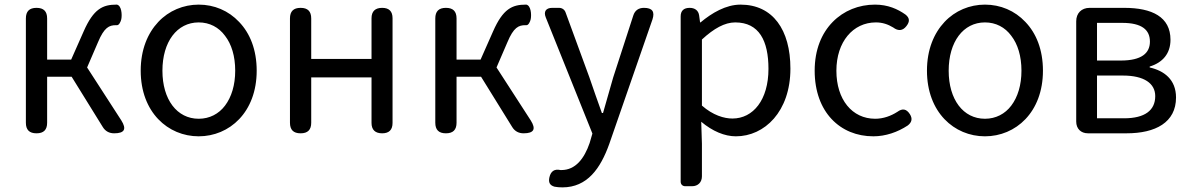

<svg xmlns="http://www.w3.org/2000/svg" viewBox="-20 -577 5153 831"><path d="M92 -271V-46C92 -15 107 0 138 0C169 0 184 -15 184 -46V-245H237H290L425 -27C436 -9 453 0 474 0C519 0 529 -18 505 -56L357 -285L404 -394C431 -459 453 -468 482 -468C483 -468 484 -468 485 -468C495 -466 503 -484 505 -494C509 -514 506 -553 486 -557C485 -557 485 -557 484 -557C425 -557 385 -539 342 -441L288 -319H184V-497C184 -528 169 -543 138 -543C107 -543 92 -528 92 -497Z M665 -482C619 -433 589 -362 589 -271C589 -91 707 13 840 13C973 13 1091 -91 1091 -271C1091 -362 1062 -433 1015 -482C969 -531 907 -557 840 -557C774 -557 711 -531 665 -482ZM954 -120C927 -84 887 -63 840 -63C746 -63 683 -146 683 -271C683 -396 746 -480 840 -480C887 -480 927 -459 954 -422C982 -386 998 -334 998 -271C998 -209 982 -157 954 -120Z M1679 -271V-498C1679 -528 1664 -543 1634 -543C1604 -543 1588 -528 1588 -498V-322H1327V-497C1327 -528 1312 -543 1281 -543C1250 -543 1235 -528 1235 -497V-46C1235 -15 1250 0 1281 0C1312 0 1327 -15 1327 -46V-242H1457H1588V-45C1588 -15 1604 0 1634 0C1664 0 1679 -15 1679 -45V-271Z M1864 -271V-46C1864 -15 1879 0 1910 0C1941 0 1956 -15 1956 -46V-245H2009H2062L2197 -27C2208 -9 2225 0 2246 0C2291 0 2301 -18 2277 -56L2129 -285L2176 -394C2203 -459 2225 -468 2254 -468C2255 -468 2256 -468 2257 -468C2267 -466 2275 -484 2277 -494C2281 -514 2278 -553 2258 -557C2257 -557 2257 -557 2256 -557C2197 -557 2157 -539 2114 -441L2060 -319H1956V-497C1956 -528 1941 -543 1910 -543C1879 -543 1864 -528 1864 -497Z M2719 -248 2804 -493C2815 -527 2803 -543 2767 -543C2744 -543 2728 -532 2721 -510L2634 -242C2620 -193 2604 -138 2590 -88H2585C2566 -139 2548 -194 2531 -242L2428 -523C2424 -535 2413 -543 2400 -543H2373H2370C2343 -543 2332 -527 2342 -502L2544 1L2532 42C2509 109 2471 159 2410 159C2409 159 2408 159 2406 159C2380 153 2364 164 2358 190C2353 212 2359 225 2380 231C2390 233 2402 234 2414 234C2522 234 2579 152 2617 46Z M2926 -157V209C2926 221 2934 229 2946 229H2972H2975C3001 229 3018 212 3018 186V45L3015 -50C3064 -9 3116 13 3165 13C3289 13 3401 -94 3401 -280C3401 -448 3325 -557 3185 -557C3122 -557 3061 -521 3012 -480H3010L3006 -510C3003 -532 2987 -543 2965 -543C2940 -543 2926 -531 2926 -506ZM3018 -334V-406C3070 -454 3117 -480 3162 -480C3266 -480 3306 -400 3306 -279C3306 -145 3240 -64 3150 -64C3114 -64 3066 -78 3018 -120V-263Z M3579 -62C3625 -13 3688 13 3760 13C3813 13 3865 -5 3909 -34C3927 -48 3930 -64 3918 -83C3903 -106 3886 -109 3864 -93C3836 -75 3803 -63 3768 -63C3668 -63 3600 -146 3600 -271C3600 -396 3672 -480 3771 -480C3799 -480 3823 -472 3846 -458C3867 -442 3887 -443 3903 -464C3918 -483 3918 -499 3899 -514C3865 -538 3823 -557 3767 -557C3697 -557 3632 -531 3584 -482C3536 -433 3506 -362 3506 -271C3506 -181 3534 -110 3579 -62Z M4068 -482C4022 -433 3992 -362 3992 -271C3992 -91 4110 13 4243 13C4376 13 4494 -91 4494 -271C4494 -362 4465 -433 4418 -482C4372 -531 4310 -557 4243 -557C4177 -557 4114 -531 4068 -482ZM4357 -120C4330 -84 4290 -63 4243 -63C4149 -63 4086 -146 4086 -271C4086 -396 4149 -480 4243 -480C4290 -480 4330 -459 4357 -422C4385 -386 4401 -334 4401 -271C4401 -209 4385 -157 4357 -120Z M4638 -271V-51C4638 -20 4658 0 4689 0H4747H4856C4981 0 5070 -47 5070 -155C5070 -233 5018 -271 4956 -285V-289C5012 -306 5046 -345 5046 -405C5046 -504 4966 -543 4846 -543H4696C4661 -543 4638 -520 4638 -485ZM4728 -396V-478H4782H4837C4922 -478 4957 -448 4957 -397C4957 -347 4921 -315 4831 -315H4728ZM4728 -157V-250H4840C4932 -250 4980 -216 4980 -161C4980 -100 4936 -65 4845 -65H4786H4728Z"/></svg>

Font: GenSenRounded2 TW R
Style: Regular
Weight: 400
Version: Version 2.100;PS 2.1;hotconv 16.6.51;makeotf.lib2.5.65220 DE